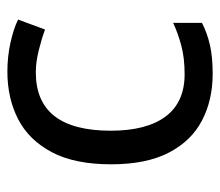

<svg xmlns="http://www.w3.org/2000/svg" viewBox="-58 -528 596 520"><g transform="rotate(-90 240.0 -268.0)"><path d="M300 10Q229 10 173.5 -19Q118 -48 86.5 -109Q55 -170 55 -265Q55 -364 88 -426Q121 -488 177.5 -517Q234 -546 306 -546Q347 -546 385 -537.5Q423 -529 447 -517L420 -444Q396 -453 364 -461Q332 -469 304 -469Q146 -469 146 -266Q146 -169 184.5 -117.5Q223 -66 299 -66Q343 -66 376.5 -75Q410 -84 438 -97V-19Q411 -5 378.5 2.5Q346 10 300 10Z"/></g></svg>

Font: Noto Sans Wancho
Style: Regular
Weight: 400
Designer: Monotype Design Team
Foundry: Monotype Imaging Inc.
Version: Version 2.001; ttfautohint (v1.8.4.7-5d5b)